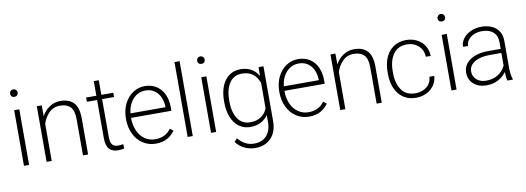

<svg xmlns="http://www.w3.org/2000/svg" viewBox="-67 -1138 4850 1772"><g transform="rotate(-10 2357.5 -251.5)"><path d="M101 -712Q116 -712 126 -701.5Q136 -691 136 -676Q136 -662 126.5 -652Q117 -642 101 -642Q84 -642 74.5 -651.5Q65 -661 65 -676Q65 -691 74.5 -701.5Q84 -712 101 -712ZM76 -521H124V0H76Z M288 -521H334L335 -419Q361 -469 407 -500Q453 -531 510 -531Q592 -531 634.5 -485Q677 -439 677 -339V0H629V-339Q629 -421 596 -455Q563 -489 500 -489Q435 -489 393.5 -445.5Q352 -402 336 -346V0H288Z M965 -33Q976 -33 989 -34.5Q1002 -36 1013 -38L1015 3Q995 10 957 10Q904 10 875 -21Q846 -52 846 -126V-481H750V-521H846V-658H893V-521H1005V-481H893V-126Q893 -72 912 -52.5Q931 -33 965 -33Z M1078 -262Q1078 -342 1108 -403Q1138 -464 1189 -497.5Q1240 -531 1300 -531Q1362 -531 1408.5 -501.5Q1455 -472 1479.5 -419Q1504 -366 1504 -298V-264H1126Q1126 -196 1149.5 -143Q1173 -90 1215.5 -60.5Q1258 -31 1313 -31Q1359 -31 1395.5 -48Q1432 -65 1461 -103L1491 -80Q1463 -39 1418.5 -14.5Q1374 10 1311 10Q1245 10 1192 -24Q1139 -58 1108.5 -120Q1078 -182 1078 -262ZM1128 -306H1456V-312Q1455 -359 1437 -400Q1419 -441 1384 -465.5Q1349 -490 1300 -490Q1231 -490 1184 -439Q1137 -388 1128 -306Z M1610 -702H1658V0H1610Z M1854 -712Q1869 -712 1879 -701.5Q1889 -691 1889 -676Q1889 -662 1879.5 -652Q1870 -642 1854 -642Q1837 -642 1827.5 -651.5Q1818 -661 1818 -676Q1818 -691 1827.5 -701.5Q1837 -712 1854 -712ZM1829 -521H1877V0H1829Z M2198 -531Q2310 -531 2365 -439L2366 -521H2412V-8Q2412 93 2356.5 151Q2301 209 2207 209Q2154 209 2106 185.5Q2058 162 2028 120L2056 91Q2117 167 2204 167Q2280 167 2322 120.5Q2364 74 2364 -7V-72Q2338 -34 2296 -12Q2254 10 2197 10Q2136 10 2091 -23.5Q2046 -57 2022 -117Q1998 -177 1998 -255V-266Q1998 -388 2051.5 -459.5Q2105 -531 2198 -531ZM2204 -33Q2265 -33 2305.5 -61Q2346 -89 2364 -136V-374Q2322 -489 2205 -489Q2126 -489 2086 -427.5Q2046 -366 2046 -266V-255Q2046 -156 2086 -94.5Q2126 -33 2204 -33Z M2515 -262Q2515 -342 2545 -403Q2575 -464 2626 -497.5Q2677 -531 2737 -531Q2799 -531 2845.5 -501.5Q2892 -472 2916.5 -419Q2941 -366 2941 -298V-264H2563Q2563 -196 2586.5 -143Q2610 -90 2652.5 -60.5Q2695 -31 2750 -31Q2796 -31 2832.5 -48Q2869 -65 2898 -103L2928 -80Q2900 -39 2855.5 -14.5Q2811 10 2748 10Q2682 10 2629 -24Q2576 -58 2545.5 -120Q2515 -182 2515 -262ZM2565 -306H2893V-312Q2892 -359 2874 -400Q2856 -441 2821 -465.5Q2786 -490 2737 -490Q2668 -490 2621 -439Q2574 -388 2565 -306Z M3040 -521H3086L3087 -419Q3113 -469 3159 -500Q3205 -531 3262 -531Q3344 -531 3386.5 -485Q3429 -439 3429 -339V0H3381V-339Q3381 -421 3348 -455Q3315 -489 3252 -489Q3187 -489 3145.5 -445.5Q3104 -402 3088 -346V0H3040Z M3904 -160H3949Q3947 -111 3919.5 -72Q3892 -33 3847.5 -11.5Q3803 10 3751 10Q3681 10 3631.5 -23.5Q3582 -57 3556.5 -116.5Q3531 -176 3531 -251V-271Q3531 -346 3556.5 -405Q3582 -464 3631.5 -497.5Q3681 -531 3750 -531Q3804 -531 3848.5 -509Q3893 -487 3920 -445.5Q3947 -404 3949 -347H3904Q3900 -413 3856.5 -451.5Q3813 -490 3750 -490Q3664 -490 3621.5 -428Q3579 -366 3579 -271V-251Q3579 -155 3621.5 -93.5Q3664 -32 3751 -32Q3812 -32 3855.5 -65Q3899 -98 3904 -160Z M4107 -712Q4122 -712 4132 -701.5Q4142 -691 4142 -676Q4142 -662 4132.5 -652Q4123 -642 4107 -642Q4090 -642 4080.5 -651.5Q4071 -661 4071 -676Q4071 -691 4080.5 -701.5Q4090 -712 4107 -712ZM4082 -521H4130V0H4082Z M4453 -490Q4411 -490 4377 -475Q4343 -460 4323.5 -434Q4304 -408 4304 -377L4257 -378Q4257 -418 4282.5 -453Q4308 -488 4353 -509.5Q4398 -531 4454 -531Q4540 -531 4591 -487.5Q4642 -444 4642 -363V-108Q4642 -79 4646.5 -50.5Q4651 -22 4658 -5V0H4607Q4597 -31 4597 -82Q4567 -41 4520.5 -15.5Q4474 10 4410 10Q4336 10 4290 -31Q4244 -72 4244 -136Q4244 -211 4308 -255Q4372 -299 4483 -299H4596V-364Q4596 -423 4558.5 -456.5Q4521 -490 4453 -490ZM4596 -143V-261H4489Q4397 -261 4344 -228Q4291 -195 4291 -139Q4291 -94 4325 -63.5Q4359 -33 4414 -33Q4479 -33 4525.5 -62.5Q4572 -92 4596 -143Z"/></g></svg>

Font: Freesentation 2 ExtraLight
Style: Regular
Weight: 260
Designer: glyphs from Roboto by Christian Robertson / Hangul glyphs from Noto Sans CJK(Source Han Sans) by Jang Soo-young and Kang
Foundry: PT&
Version: Version 2.001